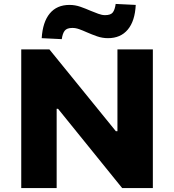

<svg xmlns="http://www.w3.org/2000/svg" viewBox="-20 -956 885 976"><path d="M88 0V-705H231L569 -289H577V-705H757V0H601L275 -403H268V0ZM294 -757 192 -762Q197 -844 233 -887.5Q269 -931 333 -931Q362 -931 389 -921.5Q416 -912 441 -901Q461 -893 479.5 -886Q498 -879 514 -879Q543 -879 553.5 -893Q564 -907 568 -936L670 -931Q666 -849 629.5 -805.5Q593 -762 529 -762Q500 -762 473 -771.5Q446 -781 421 -792Q401 -801 383 -807.5Q365 -814 348 -814Q320 -814 309 -800Q298 -786 294 -757Z"/></svg>

Font: Nunito Sans 6pt Black
Style: Regular
Weight: 900
Version: Version 3.101;gftools[0.9.27]